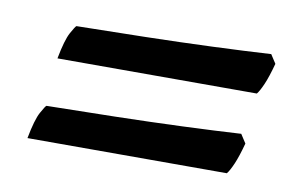

<svg xmlns="http://www.w3.org/2000/svg" viewBox="-40 -463 569 367"><g transform="rotate(10 244.5 -279.5)"><path d="M60 -320Q67 -357 75 -371.5Q83 -386 85 -387Q151 -388 218.5 -389.5Q286 -391 348.5 -393.5Q411 -396 461 -399L472 -382Q465 -356 458.5 -341Q452 -326 447 -320ZM30 -160Q37 -197 45 -211.5Q53 -226 55 -227Q121 -228 188.5 -229.5Q256 -231 318.5 -233.5Q381 -236 431 -239L442 -222Q435 -196 428.5 -181Q422 -166 417 -160Z"/></g></svg>

Font: Texturina Medium 12pt ExtraBold
Style: Italic
Weight: 800
Italic angle: -11°
Version: Version 1.002